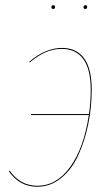

<svg xmlns="http://www.w3.org/2000/svg" viewBox="-20 -713 431 744"><path d="M186 -678.2Q179.2 -678.2 179.2 -685.5Q179.2 -692.9 186.5 -692.9Q193.4 -692.9 193.4 -686Q193.4 -678.2 186 -678.2ZM310.5 -678.2Q303.7 -678.2 303.7 -685.5Q303.7 -692.9 311 -692.9Q317.9 -692.9 317.9 -686Q317.9 -678.2 310.5 -678.2ZM220.2 -527.3Q276.4 -527.3 305.9 -487.1Q335.4 -446.8 335.4 -366.2Q335.4 -297.9 322 -232.2Q308.6 -166.5 283.4 -111.6Q258.3 -56.6 216.8 -22.9Q175.3 10.7 124.5 10.7Q56.2 10.7 14.6 -48.8L17.1 -52.2Q58.1 6.8 125 6.8Q199.7 6.8 252.4 -66.7Q305.2 -140.1 324.2 -267.1H100.1L100.6 -271H324.7Q331.5 -314.9 331.5 -366.2Q331.5 -444.8 302.7 -484.1Q273.9 -523.4 220.2 -523.4Q184.6 -523.4 155.3 -510Q126 -496.6 94.7 -470.7L93.8 -474.1Q156.2 -527.3 220.2 -527.3Z"/></svg>

Font: Fira Sans Compressed Four
Style: Italic
Weight: 100
Width: 3
Italic angle: -8°
Designer: Carrois Corporate & Edenspiekermann AG
Foundry: Carrois Corporate GbR & Edenspiekermann AG
Version: Version 4.203;PS 004.203;hotconv 1.0.88;makeotf.lib2.5.64775